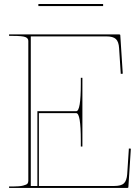

<svg xmlns="http://www.w3.org/2000/svg" viewBox="-20 -930 695 950"><path d="M490.2 -899.9H169.9V-910.2H490.2ZM24.9 0V-7.3H44.9Q77.1 -7.3 94.5 -11.7Q111.8 -16.1 116 -21.5Q120.1 -26.9 120.1 -35.6V-727.5Q120.1 -740.7 105.5 -746.6Q90.8 -752.4 44.9 -752.4H24.9V-759.8H569.8Q575.2 -759.8 575.2 -755.4L587.4 -565.4L577.6 -564.5L569.3 -691.4Q567.4 -724.1 553.2 -737.1Q539.1 -750 505.9 -750H132.3V-9.8H165V-379.9H357.4Q379.9 -379.9 379.9 -515.1V-544.9H387.7V-205.1H379.9V-234.9Q379.9 -370.1 357.4 -370.1H172.4V-9.8H545.9Q579.6 -9.8 593.3 -22.9Q606.9 -36.1 609.4 -68.4L617.7 -195.3L627.4 -194.3L615.2 -4.4Q615.2 0 609.9 0Z"/></svg>

Font: ZnikomitNo25
Style: Regular
Weight: 100
Designer: gluk
Foundry: gluk
Version: Version 0.56